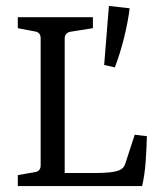

<svg xmlns="http://www.w3.org/2000/svg" viewBox="-20 -627 537 647"><path d="M434 -173 475 -168Q474 -129 471 -84.5Q468 -40 459 0H40V-37L98 -47Q117 -50 117 -70V-498Q117 -518 98 -521L40 -532V-569H293V-532L217 -520Q198 -516 198 -497V-44H301Q327 -44 347.5 -46Q368 -48 381 -53Q397 -59 402 -75ZM331 -408 347 -607 417 -599Q411 -552 398 -499.5Q385 -447 367 -400Z"/></svg>

Font: Rasa
Style: Regular
Weight: 400
Designer: Anna Giedrys (Yrsa+Rasa design), David Brezina (Yrsa art-direction, Rasa art-direction, design)
Foundry: Rosetta Type Foundry
Version: Version 2.004